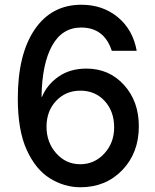

<svg xmlns="http://www.w3.org/2000/svg" viewBox="-20 -787 655 809"><path d="M319 2Q251 2 190.5 -35.5Q130 -73 92.5 -155.5Q55 -238 55 -372Q55 -558 126 -662.5Q197 -767 323 -767Q413 -767 476.5 -714.5Q540 -662 556 -573H451Q419 -671 322 -671Q242 -671 199.5 -594.5Q157 -518 155 -379H157Q178 -430 226.5 -464Q275 -498 344 -498Q440 -498 502.5 -429Q565 -360 565 -255Q565 -143 495.5 -70.5Q426 2 319 2ZM318 -95Q378 -95 419.5 -140Q461 -185 461 -250Q461 -318 421 -361.5Q381 -405 319 -405Q257 -405 216.5 -362Q176 -319 176 -253Q176 -187 217 -141Q258 -95 318 -95Z"/></svg>

Font: BLUETTI 2.0 Normal
Style: Normal
Weight: 400
Designer: Stijn de Vries
Foundry: tokotype
Version: Version 2.005;October 31, 2023;FontCreator 14.0.0.2814 64-bi